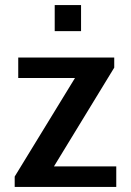

<svg xmlns="http://www.w3.org/2000/svg" viewBox="-20 -738 519 758"><path d="M38 0V-41L276 -430H52V-511H431V-471L193 -81H439V0ZM196 -615V-718H300V-615Z"/></svg>

Font: Chivo Medium Medium
Style: Regular
Weight: 500
Version: Version 2.002